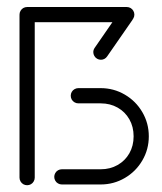

<svg xmlns="http://www.w3.org/2000/svg" viewBox="-20 -539 473 561"><path d="M59.3 2.2Q53.3 2.2 48.1 -0.7Q43 -3.7 40 -8.9Q37 -14.1 37 -20V-494.8H81.5V-20Q81.5 -14.1 78.5 -8.9Q75.6 -3.7 70.4 -0.7Q65.2 2.2 59.3 2.2ZM186.7 -259.3Q186.7 -265.2 189.6 -270.4Q192.6 -275.6 197.8 -278.5Q203 -281.5 208.9 -281.5H274.1Q312.2 -281.5 344.6 -262.6Q377 -243.7 395.9 -211.3Q414.8 -178.9 414.8 -140.7Q414.8 -102.6 395.9 -70.2Q377 -37.8 344.6 -18.9Q312.2 0 274.1 0H160.7Q154.8 0 149.6 -3Q144.4 -5.9 141.5 -11.1Q138.5 -16.3 138.5 -22.2Q138.5 -28.1 141.5 -33.3Q144.4 -38.5 149.6 -41.5Q154.8 -44.4 160.7 -44.4H274.1Q301.9 -44.4 323.7 -56.9Q345.6 -69.3 358 -91.1Q370.4 -113 370.4 -140.7Q370.4 -168.5 358 -190.4Q345.6 -212.2 323.7 -224.6Q301.9 -237 274.1 -237H208.9Q203 -237 197.8 -240Q192.6 -243 189.6 -248.1Q186.7 -253.3 186.7 -259.3ZM372.6 -496.3Q372.6 -490.4 369.6 -485.2Q366.7 -480 361.5 -477Q356.3 -474.1 350.4 -474.1H59.3Q53.3 -474.1 48.1 -477Q43 -480 40 -485.2Q37 -490.4 37 -496.3Q37 -502.2 40 -507.4Q43 -512.6 48.1 -515.6Q53.3 -518.5 59.3 -518.5H350.4Q356.3 -518.5 361.5 -515.6Q366.7 -512.6 369.6 -507.4Q372.6 -502.2 372.6 -496.3ZM348.5 -515.6Q354.4 -515.6 359.6 -512.6Q364.8 -509.6 367.8 -504.4Q370.7 -499.3 370.7 -493.3Q370.7 -486.3 366.7 -480.4L293 -374.1Q290 -369.6 285.2 -367Q280.4 -364.4 274.8 -364.4Q268.9 -364.4 263.7 -367.4Q258.5 -370.4 255.6 -375.6Q252.6 -380.7 252.6 -386.7Q252.6 -393.3 256.7 -399.3L330.4 -505.9Q333.3 -510.4 338.1 -513Q343 -515.6 348.5 -515.6Z"/></svg>

Font: 26F Galaxy Sans
Style: Regular
Weight: 400
Designer: C₂₉H₂₅N₃O₅
Version: Version 1.100;FEAKit 1.0